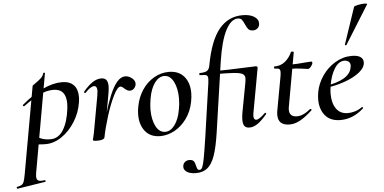

<svg xmlns="http://www.w3.org/2000/svg" viewBox="-130 -856 2507 1254"><g transform="rotate(-5 1123.5 -228.5)"><path d="M-66 263Q-45 259 -35 252.5Q-25 246 -20 232Q-15 218 -9 185L93 -386Q93 -388 113 -401.5Q133 -415 149 -429.5Q165 -444 169 -462Q170 -466 175.5 -465Q181 -464 180 -460L67 178Q64 196 64 207Q64 223 71.5 230Q79 237 96 237Q100 237 118 235Q122 234 123 239.5Q124 245 120 246L-64 275Q-67 276 -68.5 270Q-70 264 -66 263ZM57 -8 67 -67Q92 -49 118 -38.5Q144 -28 179 -28Q232 -28 264 -80.5Q296 -133 306 -220Q308 -242 308 -251Q308 -348 225 -348Q182 -348 136 -326.5Q90 -305 28 -259Q27 -258 25 -258Q21 -258 19 -262Q17 -266 20 -268Q168 -393 285 -393Q335 -393 361.5 -366Q388 -339 388 -288Q388 -271 385 -253Q375 -186 338.5 -127.5Q302 -69 250.5 -34Q199 1 145 1Q100 1 57 -8Z M700 -395Q722 -395 743 -379Q764 -363 764 -342Q764 -326 752.5 -312.5Q741 -299 724 -299Q714 -299 706.5 -303Q699 -307 694 -311.5Q689 -316 687 -317Q673 -331 663 -331Q644 -331 617 -276.5Q590 -222 566 -145Q542 -68 531 -10L521 -11Q550 -163 597.5 -279Q645 -395 700 -395ZM454 1 459 -20Q461 -28 464 -41.5Q467 -55 470 -74L508 -284Q512 -310 512 -317Q512 -349 492 -349Q470 -349 433 -310Q432 -309 430 -309Q427 -309 425 -312.5Q423 -316 425 -319Q459 -359 487 -377Q515 -395 543 -395Q566 -395 576.5 -381.5Q587 -368 587 -340Q587 -323 582 -293L531 -10Q530 -2 518 3Q506 8 484 8Q454 8 454 1Z M763 -138Q763 -165 769 -193Q780 -252 811.5 -299Q843 -346 889 -372.5Q935 -399 986 -399Q1051 -399 1086 -358Q1121 -317 1121 -250Q1121 -223 1115 -193Q1103 -129 1068.5 -82Q1034 -35 988.5 -10.5Q943 14 896 14Q832 14 797.5 -28Q763 -70 763 -138ZM1031 -149Q1038 -183 1038 -221Q1038 -287 1015.5 -331Q993 -375 954 -375Q920 -375 892.5 -339Q865 -303 853 -236Q846 -194 846 -165Q846 -98 868.5 -54.5Q891 -11 930 -11Q965 -11 992.5 -48Q1020 -85 1031 -149Z M1027 228Q1027 209 1039.5 197.5Q1052 186 1070 186Q1091 186 1099 197Q1107 208 1111 228Q1114 242 1118 249Q1122 256 1132 256Q1143 256 1150 240.5Q1157 225 1165 182.5Q1173 140 1187 47L1238 -306Q1240 -328 1240 -332Q1240 -351 1230 -355.5Q1220 -360 1187 -360Q1184 -360 1184 -366Q1184 -374 1187 -374Q1221 -374 1235.5 -383.5Q1250 -393 1254 -418Q1284 -580 1344.5 -653Q1405 -726 1498 -726Q1546 -726 1574 -708.5Q1602 -691 1602 -665Q1602 -644 1589.5 -632.5Q1577 -621 1559 -621Q1538 -621 1528 -632.5Q1518 -644 1509 -666Q1500 -687 1491.5 -697Q1483 -707 1466 -707Q1421 -707 1386 -639Q1351 -571 1331 -439L1264 21Q1250 118 1230.5 173Q1211 228 1181.5 251.5Q1152 275 1107 275Q1069 275 1048 261.5Q1027 248 1027 228ZM1438 -45Q1438 -66 1442 -89L1480 -292Q1482 -308 1482 -314Q1482 -334 1466 -343Q1450 -352 1410 -355Q1370 -358 1281 -358L1284 -378Q1365 -378 1500 -384Q1546 -386 1554 -386Q1567 -386 1567 -377Q1567 -371 1562 -348L1554 -303L1515 -89Q1512 -74 1512 -64Q1512 -38 1529 -38Q1549 -38 1587 -76Q1589 -78 1591 -78Q1594 -78 1596 -74.5Q1598 -71 1595 -68Q1562 -29 1535 -10Q1508 9 1481 9Q1458 9 1448 -4Q1438 -17 1438 -45Z M1668 -57Q1668 -71 1671 -87L1711 -306Q1714 -324 1714 -335Q1714 -350 1706.5 -355Q1699 -360 1677 -360Q1674 -360 1674 -366Q1674 -374 1677 -374Q1718 -374 1747 -397.5Q1776 -421 1793 -459Q1793 -461 1799 -461Q1804 -461 1808 -459.5Q1812 -458 1811 -456L1749 -109Q1746 -96 1746 -84Q1746 -37 1797 -37Q1837 -37 1885 -77H1886Q1890 -77 1893 -74Q1896 -71 1893 -68Q1848 -26 1812.5 -7Q1777 12 1744 12Q1668 12 1668 -57ZM1774 -350 1776 -377Q1826 -377 1884 -383L1919 -385Q1926 -385 1926 -376Q1926 -368 1915 -353.5Q1904 -339 1894 -339Q1891 -339 1853.5 -344.5Q1816 -350 1774 -350Z M1943 -134Q1943 -157 1948 -185Q1958 -238 1991.5 -287.5Q2025 -337 2076.5 -368Q2128 -399 2186 -399Q2223 -399 2242 -386.5Q2261 -374 2261 -351Q2261 -317 2222.5 -286Q2184 -255 2121.5 -233.5Q2059 -212 1990 -204L1992 -217Q2158 -242 2172 -324Q2174 -334 2174 -337Q2174 -354 2163 -363Q2152 -372 2136 -372Q2098 -372 2070.5 -328.5Q2043 -285 2032 -218Q2027 -186 2027 -164Q2027 -103 2053 -66Q2079 -29 2129 -29Q2152 -29 2176.5 -36.5Q2201 -44 2223 -60H2224Q2227 -60 2229.5 -57Q2232 -54 2230 -52Q2161 12 2077 12Q2011 12 1977 -29Q1943 -70 1943 -134ZM2148 -476 2229 -716Q2230 -722 2255 -727Q2280 -732 2300 -732Q2307 -732 2312 -730.5Q2317 -729 2316 -727L2158 -473Q2157 -470 2151.5 -472Q2146 -474 2148 -476Z"/></g></svg>

Font: Cormorant Garamond SemiBold
Style: Italic
Weight: 600
Italic angle: -10°
Designer: Christian Thalmann (Catharsis Fonts)
Foundry: Catharsis Fonts
Version: Version 4.000